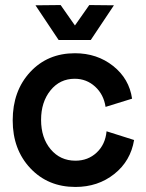

<svg xmlns="http://www.w3.org/2000/svg" viewBox="-20 -721 572 753"><path d="M275.9 12.2Q168 12.2 98.9 -61.3Q29.8 -134.8 29.8 -249Q29.8 -364.3 98.1 -438.2Q166.5 -512.2 273.9 -512.2Q360.8 -512.2 423.8 -462.2Q486.8 -412.1 498 -334L394 -301.8Q386.7 -350.6 353 -381.3Q319.3 -412.1 272.9 -412.1Q214.8 -412.1 178 -366.5Q141.1 -320.8 141.1 -251Q141.1 -180.2 178.7 -135.5Q216.3 -90.8 275.9 -90.8Q325.2 -90.8 359.1 -122.6Q393.1 -154.3 397.9 -206.1L505.9 -171.9Q492.2 -89.4 428.2 -38.6Q364.3 12.2 275.9 12.2ZM210 -564 119.1 -700.2 217.8 -701.2 273.9 -621.1 330.1 -701.2 426.8 -700.2 335.9 -564Z"/></svg>

Font: Apfel Grotezk Mittel
Style: Regular
Weight: 500
Designer: Luigi Gorlero
Foundry: © 2023, Luigi Gorlero & Collletttivo
Version: Version 2.000;Glyphs 3.2 (3217)